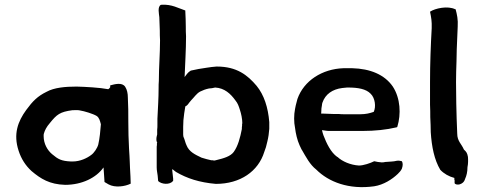

<svg xmlns="http://www.w3.org/2000/svg" viewBox="-20 -775 2034 805"><path d="M58 -143C69 -109 87 -81 112 -58C151 -25 188 -2 253 0C324 0 384 -30 414 -73C415 -54 417 -39 418 -15V-12L435 -2C462 13 504 7 528 -5L527 -35C526 -48 526 -61 525 -72L524 -98C524 -112 522 -130 521 -152C519 -198 518 -217 518 -264C518 -304 518 -331 516 -367C516 -382 513 -399 505 -411C492 -431 461 -422 442 -417V-409C439 -405 437 -403 434 -401C397 -408 338 -411 301 -412C255 -412 207 -408 175 -390C138 -372 117 -351 90 -314C55 -266 35 -213 58 -143ZM163 -204C163 -209 163 -213 164 -215C168 -229 175 -243 189 -259C218 -295 231 -306 284 -313C296 -313 309 -314 315 -312C334 -309 370 -298 385 -289C396 -282 399 -269 403 -254C401 -229 398 -194 392 -169C388 -154 374 -133 362 -125C345 -112 316 -98 285 -98H277C237 -100 224 -107 198 -129C179 -145 163 -172 163 -204Z M637 -73C637 -60 640 -49 641 -39C642 -31 642 -24 643 -17V-16C657 -2 692 1 705 -16L706 -17V-26C705 -38 703 -50 702 -62C702 -62 702 -63 703 -66C707 -62 713 -58 718 -54C764 -27 816 -10 885 -4C988 -4 1063 -57 1088 -138C1090 -144 1092 -150 1095 -158L1101 -182C1105 -198 1108 -218 1109 -235V-263C1104 -325 1087 -377 1056 -415C1018 -460 973 -496 889 -496H888C881 -495 874 -495 867 -494L846 -491C823 -488 802 -484 780 -479H779V-478C766 -471 761 -460 754 -452C756 -506 760 -565 760 -623C759 -636 759 -650 759 -663C759 -686 758 -705 757 -727V-731C729 -740 700 -758 657 -755H655C639 -747 647 -716 648 -703C648 -684 650 -667 650 -647C650 -634 650 -620 651 -606C651 -549 646 -493 646 -436C645 -425 645 -416 645 -406C645 -364 642 -320 640 -277V-253C640 -245 640 -238 639 -231V-211C637 -203 633 -191 638 -179H639V-177L638 -176V-175C638 -169 638 -164 637 -160ZM748 -211V-243C748 -245 749 -271 749 -271C751 -290 753 -308 757 -329C763 -331 769 -338 772 -343C775 -347 777 -349 781 -354C794 -367 804 -383 819 -391C831 -397 842 -401 856 -404C863 -404 874 -406 882 -408C921 -406 947 -382 967 -354C977 -342 981 -330 986 -314C991 -299 996 -277 996 -258C996 -258 995 -257 995 -254V-248C994 -244 994 -239 994 -234C987 -198 978 -163 960 -138C946 -119 917 -111 888 -104C884 -103 881 -102 879 -102C876 -102 874 -102 872 -103H866C853 -106 840 -109 825 -114C798 -127 773 -138 762 -166C757 -176 755 -189 749 -202C749 -203 748 -207 748 -211Z M1217 -239C1220 -215 1226 -188 1236 -166C1239 -159 1242 -154 1245 -147H1246V-146C1263 -117 1279 -85 1306 -64C1358 -12 1443 21 1549 6C1588 0 1624 -23 1648 -46C1654 -52 1661 -59 1665 -68C1670 -82 1669 -92 1665 -99C1659 -101 1651 -102 1644 -101C1628 -97 1618 -98 1597 -96H1596C1583 -93 1578 -94 1564 -96L1549 -99C1533 -91 1504 -81 1485 -81C1450 -83 1415 -98 1395 -117H1394C1367 -136 1349 -174 1336 -208C1334 -214 1332 -220 1330 -229H1333C1343 -228 1348 -226 1360 -226H1501C1552 -226 1600 -231 1642 -241L1645 -242L1646 -244C1662 -296 1659 -363 1627 -412C1592 -463 1531 -487 1457 -489H1420C1331 -486 1254 -437 1227 -360C1225 -351 1222 -342 1220 -333L1217 -318C1212 -294 1212 -262 1217 -239ZM1326 -299C1326 -300 1327 -303 1327 -304V-306C1327 -315 1328 -327 1330 -335V-336C1330 -339 1331 -341 1332 -345C1344 -380 1374 -401 1415 -406C1421 -407 1425 -407 1435 -408H1440C1481 -408 1515 -402 1534 -382C1553 -364 1557 -327 1547 -306C1530 -300 1513 -296 1491 -296H1423C1415 -296 1409 -296 1401 -297H1380C1362 -297 1345 -299 1326 -299Z M1783 -336C1784 -317 1784 -301 1784 -284C1785 -262 1786 -242 1786 -221C1790 -159 1801 -105 1826 -63C1841 -47 1862 -35 1885 -29V-21L1886 -20V-7C1889 -1 1899 0 1907 -2C1917 -5 1926 -11 1930 -25C1936 -38 1940 -54 1940 -74C1943 -88 1943 -105 1942 -116V-117C1939 -133 1936 -138 1925 -148C1915 -172 1897 -183 1897 -215C1895 -257 1894 -299 1893 -341L1892 -431C1892 -462 1893 -488 1894 -519L1895 -568C1896 -600 1898 -633 1899 -663C1901 -693 1896 -715 1890 -737L1889 -736C1857 -752 1804 -740 1783 -726C1788 -702 1791 -685 1790 -657C1786 -585 1783 -508 1783 -431Z"/></svg>

Font: Hussar Pisanka
Style: Sbd
Weight: 600
Designer: Robert Jablonski
Foundry: Cannot Into Space Fonts
Version: Version 1.070